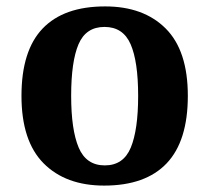

<svg xmlns="http://www.w3.org/2000/svg" viewBox="-20 -569 654 599"><path d="M305 10Q185 10 116 -59.5Q47 -129 47 -270Q47 -411 113 -480Q179 -549 308 -549Q428 -549 497 -480Q566 -411 566 -270Q566 -129 500 -59.5Q434 10 305 10ZM307 -53Q365 -53 388 -108.5Q411 -164 411 -270Q411 -377 387.5 -431Q364 -485 306 -485Q248 -485 225 -431Q202 -377 202 -270Q202 -164 225.5 -108.5Q249 -53 307 -53Z"/></svg>

Font: Noto Serif Gurmukhi
Style: Bold
Weight: 700
Designer: Vaibhav Singh and the Monotype Design Team
Foundry: Monotype Imaging Inc.
Version: Version 2.004; ttfautohint (v1.8.4.7-5d5b)